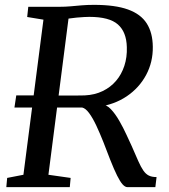

<svg xmlns="http://www.w3.org/2000/svg" viewBox="-20 -771 696 791"><path d="M6 0 9.5 -38 76.5 -51 159 -690 92 -701 96.5 -743H224.5Q249 -743 271 -745Q293 -747 316.2 -749Q339.5 -751 367.5 -751Q454 -751 507 -732Q560 -713 584.5 -674.5Q609 -636 609.5 -578.5Q610.5 -515.5 582 -462.2Q553.5 -409 502 -374.2Q450.5 -339.5 382 -330.5L400 -339.5Q418.5 -340.5 436.8 -321.2Q455 -302 471.5 -273.2Q488 -244.5 501 -216Q514 -187.5 522.5 -169.5Q538.5 -132.5 549.5 -107.8Q560.5 -83 570.5 -68.5Q580.5 -54 593 -47.8Q605.5 -41.5 625 -41.5L620 0H505Q495.5 0 485.2 -11.2Q475 -22.5 462.5 -47.5Q450 -72.5 434 -113Q420.5 -149 406 -185.5Q391.5 -222 376.8 -253.5Q362 -285 347.2 -305Q332.5 -325 318.5 -328Q315.5 -328 305.8 -328Q296 -328 277 -328Q258 -328 226.8 -328Q195.5 -328 149.2 -328Q103 -328 39.5 -328L47 -378Q100 -378 140.8 -377.8Q181.5 -377.5 211.8 -377.5Q242 -377.5 263 -377.5Q284 -377.5 297.8 -377.5Q311.5 -377.5 319 -377.8Q326.5 -378 329.5 -378Q370.5 -380 403 -395.8Q435.5 -411.5 458 -437.8Q480.5 -464 492.2 -499.5Q504 -535 502.5 -577Q501 -639 465.8 -670.2Q430.5 -701.5 348 -701.5Q341 -701.5 326.5 -700.8Q312 -700 295.5 -698.5Q279 -697 265.2 -694.8Q251.5 -692.5 245 -690L266.5 -727.5L179.5 -51L271 -38L267.5 0Z"/></svg>

Font: Merriweather 28pt
Style: Italic
Weight: 400
Italic angle: -7.8°
Version: Version 2.101